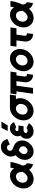

<svg xmlns="http://www.w3.org/2000/svg" viewBox="1726 -2478 765 4257"><g transform="rotate(-90 2108.5 -349.5)"><path d="M342 -511Q240 -511 158 -435Q77 -359 62 -250Q55 -195 65.5 -148.5Q76 -102 106 -64Q166 13 268 13Q324 13 374 -12Q401 -24 425 -43.5Q449 -63 471 -88Q479 -73 490 -61Q501 -49 514 -39Q531 -24 552 -14.5Q573 -5 599 0L619 -137Q608 -142 599.5 -148Q591 -154 585 -162Q580 -170 575.5 -181Q571 -192 570 -205Q569 -208 568 -215Q567 -222 565 -231Q592 -286 613 -353.5Q634 -421 647 -500H520Q516 -477 511.5 -456Q507 -435 501 -417Q499 -421 497 -425.5Q495 -430 492 -434Q471 -470 431 -490Q392 -511 342 -511ZM323 -378Q355 -378 378 -363Q401 -349 413 -317Q418 -306 421.5 -284.5Q425 -263 428 -231Q417 -214 407 -199.5Q397 -185 387 -174Q364 -147 336 -133Q325 -127 313 -124Q301 -121 287 -121Q236 -121 209 -158Q180 -197 188 -250Q196 -304 234 -341Q271 -378 323 -378Z M984 -712Q899 -712 835 -648Q777 -590 767 -511Q760 -462 779 -418Q783 -410 787.5 -403Q792 -396 799 -389L779 -371Q707 -305 695 -212Q682 -119 735 -53Q788 12 876 12Q964 12 1035 -53Q1079 -93 1102 -145Q1114 -172 1119 -198.5Q1124 -225 1122 -251Q1118 -323 1080 -368Q1063 -388 1042 -402.5Q1021 -417 995 -427Q968 -438 950.5 -445Q933 -452 925 -457Q914 -463 907.5 -470.5Q901 -478 897 -488Q885 -520 908 -550Q931 -579 965 -579Q996 -579 1012 -559Q1027 -540 1030 -514L1155 -566Q1141 -630 1094 -673Q1051 -712 984 -712ZM899 -315Q903 -314 908.5 -311.5Q914 -309 922 -306Q927 -304 930.5 -303Q934 -302 936 -302Q962 -292 975 -276Q994 -255 994 -220Q995 -201 985 -182Q981 -173 974.5 -164.5Q968 -156 959 -148Q931 -121 895 -121Q859 -121 837 -148Q817 -175 822 -212Q827 -249 855 -276Z M1455 -323H1371Q1347 -323 1337 -335Q1328 -345 1330 -358Q1332 -373 1343 -381Q1356 -392 1378 -392Q1406 -392 1417 -372L1527 -420Q1521 -441 1508.5 -457.5Q1496 -474 1478 -487Q1443 -512 1395 -512Q1327 -512 1275 -467Q1225 -423 1216 -358Q1210 -310 1232 -278Q1219 -268 1207 -256Q1195 -244 1186 -230Q1168 -200 1162 -164Q1152 -91 1200 -39Q1247 12 1321 12Q1443 12 1506 -92L1398 -145Q1375 -122 1339 -121Q1312 -121 1298 -134Q1287 -145 1289 -164Q1293 -181 1306 -194Q1323 -210 1355 -210H1439ZM1332 -561H1455L1542 -700H1403Z M1851 -512Q1750 -512 1668 -435Q1586 -359 1571 -250Q1556 -141 1615 -65Q1675 12 1777 12Q1879 12 1961 -65Q2043 -141 2058 -250Q2061 -269 2060.5 -287.5Q2060 -306 2057 -324Q2054 -339 2050 -353Q2046 -367 2039 -379H2120L2139 -512ZM1832 -379Q1882 -379 1911 -341Q1939 -304 1931 -250Q1927 -223 1916 -200.5Q1905 -178 1885 -159Q1846 -121 1796 -121Q1747 -121 1718 -159Q1690 -196 1698 -250Q1702 -277 1713 -300Q1724 -323 1744 -341Q1783 -379 1832 -379Z M2164 -500 2145 -367H2210L2159 0H2286L2337 -367H2438L2414 -192Q2403 -113 2448 -56Q2494 0 2570 0H2579L2598 -133H2588Q2565 -133 2551 -150Q2538 -168 2541 -192L2565 -367H2631L2649 -500Z M2941 -512Q2840 -512 2758 -435Q2676 -359 2661 -250Q2646 -141 2705 -65Q2765 12 2867 12Q2969 12 3051 -65Q3133 -141 3148 -250Q3163 -359 3103 -435Q3044 -512 2941 -512ZM2922 -379Q2972 -379 3001 -341Q3029 -304 3021 -250Q3017 -223 3006 -200.5Q2995 -178 2975 -159Q2936 -121 2886 -121Q2837 -121 2808 -159Q2780 -196 2788 -250Q2792 -277 2803 -300Q2814 -323 2834 -341Q2873 -379 2922 -379Z M3221 -500 3202 -367H3342L3318 -192Q3307 -113 3352 -56Q3398 0 3473 0H3483L3501 -133H3492Q3469 -133 3455 -150Q3442 -167 3445 -192L3469 -367H3611L3630 -500Z M3912 -511Q3810 -511 3728 -435Q3647 -359 3632 -250Q3625 -195 3635.5 -148.5Q3646 -102 3676 -64Q3736 13 3838 13Q3894 13 3944 -12Q3971 -24 3995 -43.5Q4019 -63 4041 -88Q4049 -73 4060 -61Q4071 -49 4084 -39Q4101 -24 4122 -14.5Q4143 -5 4169 0L4189 -137Q4178 -142 4169.5 -148Q4161 -154 4155 -162Q4150 -170 4145.5 -181Q4141 -192 4140 -205Q4139 -208 4138 -215Q4137 -222 4135 -231Q4162 -286 4183 -353.5Q4204 -421 4217 -500H4090Q4086 -477 4081.5 -456Q4077 -435 4071 -417Q4069 -421 4067 -425.5Q4065 -430 4062 -434Q4041 -470 4001 -490Q3962 -511 3912 -511ZM3893 -378Q3925 -378 3948 -363Q3971 -349 3983 -317Q3988 -306 3991.5 -284.5Q3995 -263 3998 -231Q3987 -214 3977 -199.5Q3967 -185 3957 -174Q3934 -147 3906 -133Q3895 -127 3883 -124Q3871 -121 3857 -121Q3806 -121 3779 -158Q3750 -197 3758 -250Q3766 -304 3804 -341Q3841 -378 3893 -378Z"/></g></svg>

Font: Unageo
Style: Bold-Italic
Weight: 700
Designer: Richard Sepsi
Foundry: Richard Sepsi
Version: Version 2.000